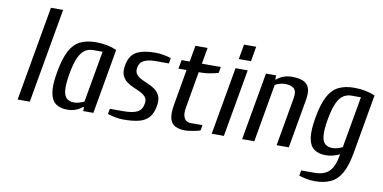

<svg xmlns="http://www.w3.org/2000/svg" viewBox="-82 -944 2788 1398"><g transform="rotate(10 1312.0 -245.0)"><path d="M70 0 193 -700H283L160 0Z M438 10Q386 10 353 -13.5Q320 -37 310.5 -93.5Q301 -150 319 -250Q337 -350 367 -406.5Q397 -463 444.5 -486.5Q492 -510 559 -510Q604 -510 642 -502.5Q680 -495 714 -480L630 0H555V-30H550Q502 10 438 10ZM478 -50Q497 -50 518 -56.5Q539 -63 552 -70L619 -450H549Q517 -450 490.5 -433.5Q464 -417 443.5 -373.5Q423 -330 409 -250Q395 -170 399.5 -126.5Q404 -83 425 -66.5Q446 -50 478 -50Z M853 10Q823 10 790.5 3.5Q758 -3 736 -10L743 -50H843Q911 -50 945.5 -67.5Q980 -85 987 -130Q993 -160 979 -178Q965 -196 940.5 -208.5Q916 -221 888 -232.5Q860 -244 836.5 -261.5Q813 -279 801 -307Q789 -335 797 -380Q810 -455 859.5 -482.5Q909 -510 999 -510Q1029 -510 1062 -504Q1095 -498 1116 -490L1109 -450H1009Q957 -450 925 -434Q893 -418 887 -380Q882 -350 895.5 -332Q909 -314 933.5 -301.5Q958 -289 986 -277.5Q1014 -266 1037.5 -248.5Q1061 -231 1073 -203Q1085 -175 1077 -130Q1068 -75 1041.5 -44.5Q1015 -14 969 -2Q923 10 853 10Z M1308 10Q1268 10 1238.5 -3.5Q1209 -17 1197.5 -53.5Q1186 -90 1198 -160L1244 -425H1184L1196 -490H1256L1277 -610H1367L1346 -490H1486L1478 -445Q1454 -438 1419 -431.5Q1384 -425 1354 -425H1334L1288 -160Q1280 -115 1287 -91.5Q1294 -68 1308.5 -59Q1323 -50 1338 -50H1428L1421 -10Q1408 -5 1387 -0.5Q1366 4 1344.5 7Q1323 10 1308 10Z M1605 -570 1624 -680H1714L1695 -570ZM1505 0 1593 -500H1683L1595 0Z M1730 0 1818 -500H1893L1892 -470H1897Q1945 -510 2009 -510Q2057 -510 2089.5 -497.5Q2122 -485 2135.5 -452.5Q2149 -420 2138 -360L2075 0H1985L2048 -360Q2057 -413 2033.5 -431.5Q2010 -450 1969 -450Q1950 -450 1929 -444Q1908 -438 1895 -430L1820 0Z M2302 210Q2272 210 2239.5 203.5Q2207 197 2186 190L2193 150H2293Q2361 150 2398.5 114.5Q2436 79 2452 -15Q2428 -4 2403 3Q2378 10 2348 10Q2296 10 2263 -13.5Q2230 -37 2220.5 -93.5Q2211 -150 2229 -250Q2247 -350 2277 -406.5Q2307 -463 2354.5 -486.5Q2402 -510 2469 -510Q2514 -510 2552 -502.5Q2590 -495 2624 -480L2547 -40Q2530 55 2499.5 109.5Q2469 164 2420.5 187Q2372 210 2302 210ZM2388 -50Q2407 -50 2428 -56.5Q2449 -63 2462 -70L2529 -450H2459Q2427 -450 2400.5 -433.5Q2374 -417 2353.5 -373.5Q2333 -330 2319 -250Q2305 -170 2309.5 -126.5Q2314 -83 2335 -66.5Q2356 -50 2388 -50Z"/></g></svg>

Font: Cuprum
Style: Italic
Weight: 400
Italic angle: -10°
Designer: Jovanny Lemonad
Foundry: Jovanny Lemonad
Version: Version 3.000